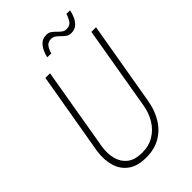

<svg xmlns="http://www.w3.org/2000/svg" viewBox="-262 -979 1085 1085"><g transform="rotate(-45 280.5 -436.0)"><path d="M518.6 -710.9H555.7L469.7 -210.4Q459.5 -146.5 429.4 -96.2Q399.4 -45.9 350.3 -17.1Q301.3 11.7 232.4 10.7Q166 10.3 126 -19.3Q85.9 -48.8 71.3 -98.6Q56.6 -148.4 64.9 -210.4L150.9 -710.9H188L102.5 -210Q94.7 -159.2 106 -117.4Q117.2 -75.7 148.7 -50.8Q180.2 -25.9 234.9 -24.9Q290.5 -23.9 331.8 -48.3Q373 -72.8 398.7 -114.7Q424.3 -156.7 433.1 -210ZM490.7 -882.8 519.5 -882.3Q515.6 -860.4 505.6 -838.1Q495.6 -815.9 478.5 -801Q461.4 -786.1 434.1 -786.1Q416.5 -785.6 403.8 -794.7Q391.1 -803.7 380.1 -815.2Q369.1 -826.7 356.9 -835.7Q344.7 -844.7 328.1 -844.2Q302.2 -843.8 289.8 -825Q277.3 -806.2 272 -784.7L240.7 -786.1Q245.1 -807.6 255.4 -829.1Q265.6 -850.6 282.7 -865.2Q299.8 -879.9 326.7 -879.4Q344.2 -879.9 357.2 -870.6Q370.1 -861.3 381.1 -849.6Q392.1 -837.9 404.3 -829.1Q416.5 -820.3 433.1 -820.8Q459.5 -821.3 472.2 -841.6Q484.9 -861.8 490.7 -882.8Z"/></g></svg>

Font: Roboto Condensed ExtraLight
Style: Italic
Weight: 250
Italic angle: -12°
Designer: Christian Robertson
Foundry: Google
Version: Version 3.008; 2023